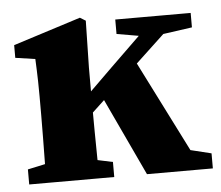

<svg xmlns="http://www.w3.org/2000/svg" viewBox="-42 -546 680 592"><g transform="rotate(-5 297.5 -249.5)"><path d="M25.3 0V-46.6L118.1 -66.6H194.2L288.5 -46.6V0ZM77.8 0Q78.8 -23 79.3 -60.5Q79.8 -98 80.3 -138.5Q80.8 -179 80.8 -210V-267.9Q80.8 -295.9 80.3 -313.9Q79.8 -332 79.3 -347.8Q78.8 -363.7 77.8 -383.7L16.5 -392.7V-432L225.7 -498.6L243.1 -487.9L240.1 -342.7V-230.1Q240.1 -189.2 240.6 -144.3Q241.1 -99.4 241.6 -61.2Q242.1 -23 243.1 0ZM157.5 -126.4V-191.2H160.5L309.8 -337.7L459.8 -483.5H538.8ZM389.8 0 267.5 -261 378.9 -361.4 553 -16 459.4 -79.4 593.7 -46.6V0ZM436.3 -421.2 333.9 -438.8V-483.5H567.3V-438.8L456.3 -423.2Z"/></g></svg>

Font: Source Serif 4 Variable
Style: Regular
Weight: 400
Designer: Frank Grießhammer
Foundry: Adobe
Version: Version 4.005;hotconv 1.1.0;makeotfexe 2.6.0